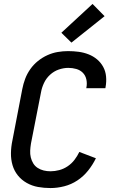

<svg xmlns="http://www.w3.org/2000/svg" viewBox="-20 -941 590 973"><path d="M236 12Q203 12 172.5 6.5Q142 1 115.5 -14Q89 -29 70.5 -52Q52 -75 43.5 -104Q35 -133 35.5 -165Q36 -197 43 -230L93 -490Q98 -516 107.5 -541.5Q117 -567 133.5 -590.5Q150 -614 172.5 -632Q195 -650 220.5 -661.5Q246 -673 272.5 -677.5Q299 -682 325 -682Q352 -682 378.5 -678.5Q405 -675 429 -665.5Q453 -656 472 -640Q491 -624 503 -602Q515 -580 517.5 -553.5Q520 -527 515 -500L514 -494H417L418 -498Q422 -519 417.5 -539Q413 -559 399.5 -572.5Q386 -586 366.5 -591.5Q347 -597 326 -597Q302 -597 277.5 -588.5Q253 -580 233.5 -562Q214 -544 203 -520.5Q192 -497 188 -474L137 -214Q134 -196 133 -178Q132 -160 136 -143.5Q140 -127 148.5 -113Q157 -99 171 -90Q185 -81 201.5 -77Q218 -73 236 -73Q258 -73 280.5 -79Q303 -85 323 -98.5Q343 -112 357.5 -131Q372 -150 382 -171L466 -139Q450 -106 426.5 -76.5Q403 -47 372 -26.5Q341 -6 305.5 3Q270 12 236 12ZM342 -725 291 -775 449 -921 510 -859Z"/></svg>

Font: Lode Dark Term
Style: Bold Italic
Weight: 700
Italic angle: -11°
Monospace: yes
Designer: Belleve Invis
Foundry: Belleve Invis
Version: Version 29.2.0